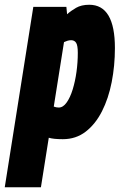

<svg xmlns="http://www.w3.org/2000/svg" viewBox="-69 -577 512 807"><path d="M-49 210 71 -548H210L213 -517Q228 -531 250.5 -544Q273 -557 306 -557Q414 -557 414 -375Q414 -301 400.5 -232Q387 -163 359.5 -109Q332 -55 291 -23.5Q250 8 195 8Q175 8 160.5 6.5Q146 5 136 2L103 210ZM178 -125Q196 -125 211 -146Q226 -167 236.5 -201Q247 -235 252.5 -275Q258 -315 258 -355Q258 -386 251 -397Q244 -408 230 -408Q222 -408 214 -405.5Q206 -403 200 -400L157 -129Q167 -125 178 -125Z"/></svg>

Font: Georama Condensed ExtraBold
Style: Italic
Weight: 800
Width: 3
Italic angle: -9°
Designer: Jean-Baptiste Levee
Foundry: Production Type
Version: Version 1.000